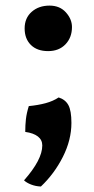

<svg xmlns="http://www.w3.org/2000/svg" viewBox="-20 -486 340 692"><path d="M153.4 -301.8Q113.8 -301.8 91.3 -324Q68.8 -346.2 68.8 -383.6Q68.8 -421 94.2 -443.4Q119.6 -465.8 158.6 -465.8Q195.6 -465.8 217.5 -441.4Q239.4 -417 239.4 -388.6Q239.4 -350.8 216 -326.3Q192.6 -301.8 153.4 -301.8ZM191.4 -134.8Q215.6 -127.2 226.5 -107.1Q237.4 -87 237.4 -43Q237.4 18.4 206.6 79.4Q175.8 140.4 127.4 186.2Q108.8 185.6 92.3 179.2Q75.8 172.8 66.6 164Q132.4 89.6 132.4 38.2Q132.4 18.4 116.7 6Q101 -6.4 71 -10.6Q71 -35 73.4 -56.5Q75.8 -78 83.8 -103.6Q117 -106.8 144.2 -114.1Q171.4 -121.4 191.4 -134.8Z"/></svg>

Font: Vollkorn
Style: Regular
Weight: 400
Designer: Friedrich Althausen
Foundry: Friedrich Althausen
Version: Version 4.104